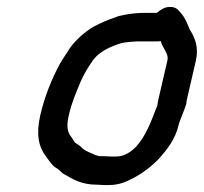

<svg xmlns="http://www.w3.org/2000/svg" viewBox="-20 -530 586 552"><path d="M442.1 -412C444.5 -403.2 448.7 -395 454.1 -386C458.6 -376.8 464.3 -369.4 461 -355L435.1 -243C434 -238.3 433.2 -233.3 432.6 -228C432 -225.3 430.4 -221.3 427.9 -216C407.7 -160.6 375.2 -80 312.5 -80H298.5C293.8 -80 287.2 -80.3 278.7 -81H265.7C256.8 -82.9 252.6 -84.5 243.5 -89C230.4 -94.8 220.3 -98.4 212.9 -108C207.9 -112 202.1 -116 195.7 -120C191.3 -125.7 188 -132.6 183.1 -139C172.5 -152.7 171.5 -171.1 177.9 -199C186.7 -237.1 198.9 -264.2 212.6 -297C223.2 -321 234.2 -337.4 247.4 -357C265.7 -382 297.8 -396.4 328.7 -406L339.2 -408C347.8 -409 365.8 -411 374.9 -411H433.9C436.6 -411 439.3 -411.3 442.1 -412ZM430.8 -493H393.8C368.4 -493 343 -489 321.7 -484L294.4 -474C284.2 -470 274.2 -465.7 264.4 -461C231.8 -446.4 200.9 -419.3 180.3 -391C172.3 -376.9 159.9 -360.9 151.9 -346C128.7 -303 108.5 -253.5 95.9 -199C83.4 -144.8 90.8 -108.2 111.7 -81C120.8 -69.2 127.5 -56.3 140.1 -48C148.8 -44.1 154.4 -35.9 161.2 -31C188.3 -15.6 212.5 1 258.8 1C267.9 1.7 274.9 2 279.5 2H293.5C322.3 2 342.7 -7 366 -19.5C391.5 -33.2 417.2 -52.8 437.1 -74C459.6 -99.1 483.9 -129.7 492.9 -168.5C496.5 -184.1 512 -216.5 515.8 -233C515.9 -236.3 516.3 -239.7 517.1 -243L543 -355C551.4 -391.5 541.8 -417.8 529.3 -439C526.3 -443 524.2 -447 523.1 -451C516 -467.3 512.5 -478 500.6 -492L493.4 -500C487.1 -507.3 478.1 -510.7 466.2 -510C451.8 -509.2 441.9 -502 430.8 -493Z"/></svg>

Font: HoneyBee
Style: BdIt
Weight: 700
Foundry: Cannot Into Space Fonts
Version: Version 0.89